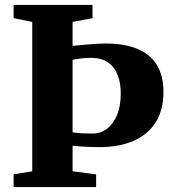

<svg xmlns="http://www.w3.org/2000/svg" viewBox="-20 -763 709 783"><path d="M111.5 -64.5V-673.5L35.5 -689V-743H357L357.5 -689L276 -673.5V-576Q292 -577.5 308 -579Q324 -580.5 341 -582Q358 -583.5 375.8 -584.5Q393.5 -585.5 412 -585.5Q486.5 -585.5 539 -564.2Q591.5 -543 619 -499.2Q646.5 -455.5 646.5 -388.5Q646.5 -314 614.8 -264Q583 -214 524.5 -188.5Q466 -163 385 -163Q359 -163 338.2 -164Q317.5 -165 302 -166.2Q286.5 -167.5 276 -168.5V-64.5L372 -52V0H35.5V-52ZM357 -218.5Q390.5 -218.5 416.5 -238Q442.5 -257.5 457.5 -294.2Q472.5 -331 472.5 -382.5Q472.5 -423.5 460.2 -456.2Q448 -489 420.8 -508.2Q393.5 -527.5 349 -527Q328 -527 308.5 -524.5Q289 -522 276 -519V-223.5Q295 -220 316.5 -219.2Q338 -218.5 357 -218.5Z"/></svg>

Font: Merriweather 48pt ExtraBold
Style: Regular
Weight: 800
Version: Version 2.100